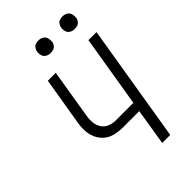

<svg xmlns="http://www.w3.org/2000/svg" viewBox="-277 -1036 1130 1130"><g transform="rotate(-45 288.0 -471.0)"><path d="M368 0H435L556 -735H489L415 -287H270Q242 -287 218 -297Q194 -307 180.5 -328.5Q167 -350 164.5 -376.5Q162 -403 167 -430L217 -735H151L102 -440Q96 -407 97.5 -374Q99 -341 112 -312Q125 -283 149 -263Q173 -243 204.5 -235.5Q236 -228 269 -228H405ZM479 -838Q491 -838 502.5 -842Q514 -846 521.5 -856Q529 -866 531 -877Q533 -894 528.5 -910Q524 -926 510 -934Q496 -942 479 -942Q468 -942 456.5 -938.5Q445 -935 437.5 -924.5Q430 -914 428 -903Q425 -886 429.5 -870Q434 -854 448.5 -846Q463 -838 479 -838ZM279 -838Q291 -838 302.5 -842Q314 -846 321.5 -856Q329 -866 331 -877Q333 -894 328.5 -910Q324 -926 310 -934Q296 -942 279 -942Q268 -942 256.5 -938.5Q245 -935 237.5 -924.5Q230 -914 228 -903Q225 -886 229.5 -870Q234 -854 248.5 -846Q263 -838 279 -838Z"/></g></svg>

Font: Iosevka Sparkle Light
Style: Italic
Weight: 300
Italic angle: -9°
Designer: Belleve Invis
Foundry: Belleve Invis
Version: Version 4.5.0; ttfautohint (v1.8.3)